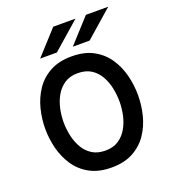

<svg xmlns="http://www.w3.org/2000/svg" viewBox="-163 -1042 1052 1176"><g transform="rotate(-20 362.5 -454.5)"><path d="M362.5 12Q279.5 12 221.5 -19.8Q163.5 -51.5 128 -104.2Q92.5 -157 76.2 -221Q60 -285 60 -350Q60 -415 76.2 -479Q92.5 -543 128 -595.8Q163.5 -648.5 221.5 -680.2Q279.5 -712 362.5 -712Q446.5 -712 504.2 -680.2Q562 -648.5 597.5 -595.8Q633 -543 649 -479Q665 -415 665 -350Q665 -285 649 -221Q633 -157 597.5 -104.2Q562 -51.5 504.2 -19.8Q446.5 12 362.5 12ZM362.5 -98.5Q413.5 -98.5 448.2 -121.5Q483 -144.5 504.5 -182.2Q526 -220 535.5 -264Q545 -308 545 -350Q545 -395.5 535.8 -440Q526.5 -484.5 505.2 -521.5Q484 -558.5 449 -580.5Q414 -602.5 362.5 -602.5Q311.5 -602.5 276.5 -579.2Q241.5 -556 220 -518.5Q198.5 -481 189 -436.5Q179.5 -392 179.5 -350Q179.5 -305 189.2 -260.5Q199 -216 220.2 -179.2Q241.5 -142.5 276.5 -120.5Q311.5 -98.5 362.5 -98.5ZM391 -765 533 -921H678.5L500.5 -765ZM178 -765 320 -921H465L287 -765Z"/></g></svg>

Font: Overpass SemiBold
Style: Regular
Weight: 600
Designer: Delve Withrington, Dave Bailey, Thomas Jockin
Foundry: Delve Fonts LLC
Version: Version 4.000